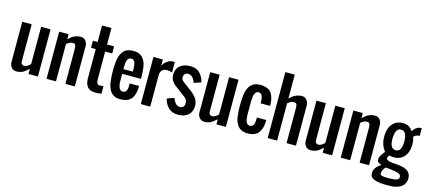

<svg xmlns="http://www.w3.org/2000/svg" viewBox="-71 -1573 5489 2459"><g transform="rotate(15 2673.5 -344.0)"><path d="M52.2 -92.3V-625H177.2V-130.4Q177.7 -110.8 189.5 -98.6Q201.2 -86.4 215.8 -86.4Q230.5 -86.4 240.2 -88.9Q250 -91.8 259.8 -97.7Q269.5 -103.5 274.4 -107.4Q280.3 -111.3 290 -119.6Q299.8 -128.4 302.2 -130.4V-625H427.2V0H302.2V-67.4Q244.1 -17.1 224.6 -8.8Q182.6 8.8 142.1 8.8Q102.1 8.8 77.1 -20.5Q52.2 -49.8 52.2 -92.3Z M829.1 -633.8Q866.7 -633.8 891.6 -604.5Q916.5 -575.2 916.5 -532.7V0H791.5V-468.8Q791.5 -502 782.2 -516.6Q773.4 -531.2 751 -531.2Q728.5 -531.2 710.4 -523.9Q692.4 -516.6 666.5 -494.6V0H541.5V-625H666.5V-557.6Q694.3 -583 711.9 -596.7Q729.5 -610.4 760.7 -622.1Q792 -633.8 829.1 -633.8Z M1192.9 8.8Q1119.1 8.8 1085.9 -28.8Q1052.7 -66.4 1051.3 -142.6V-531.2H988.8V-625H1051.3V-843.8H1176.3V-625H1270V-531.2H1176.3V-166.5Q1176.3 -128.9 1186.5 -111.3Q1196.8 -93.8 1228 -93.8Q1242.2 -93.8 1270 -98.6V2.9Q1223.1 8.8 1192.9 8.8Z M1585.4 -375Q1585.4 -451.2 1577.1 -481.4Q1563.5 -531.2 1524.4 -531.2Q1463.9 -531.2 1461.4 -431.2Q1460.4 -399.4 1460.4 -388.2V-375ZM1460.4 -281.2Q1460.4 -204.1 1461.9 -185.5Q1473.1 -96.7 1522.9 -93.8Q1554.7 -93.8 1567.9 -113.8Q1581.1 -133.8 1583.5 -157.7Q1585.9 -181.6 1585.9 -218.8H1710.4Q1710.4 -106.4 1666 -48.8Q1621.1 8.8 1520.5 8.8Q1419.9 8.8 1377.4 -68.4Q1350.6 -116.7 1343.3 -180.7Q1335.4 -244.6 1335.4 -309.1Q1335 -373.5 1337.9 -409.2Q1340.8 -444.3 1347.7 -481.4Q1354.5 -518.6 1368.2 -544.4Q1381.8 -570.3 1401.4 -591.8Q1421.9 -613.3 1452.1 -623Q1482.4 -633.8 1522.9 -633.8Q1563.5 -633.8 1593.8 -623Q1624 -612.3 1644.5 -591.8Q1686 -548.3 1698.2 -481.9Q1710.4 -416 1710.4 -327.1V-312.5H1460.4Z M2052.7 -633.8Q2054.2 -633.8 2072.8 -631.8V-493.7Q2038.1 -507.3 2001 -507.3Q1963.9 -507.3 1940.4 -483.9Q1916.5 -460.4 1916.5 -421.9V0H1791.5V-625H1916.5V-541.5Q1935.5 -579.1 1971.7 -606.4Q2007.8 -633.8 2052.7 -633.8Z M2187.5 -187.5Q2220.7 -93.8 2282.2 -93.8Q2343.8 -93.8 2343.8 -163.1Q2343.8 -199.7 2312.5 -228.5L2187.5 -322.3Q2119.1 -368.7 2101.6 -419.9Q2093.8 -442.4 2093.8 -468.8Q2093.8 -548.8 2144.5 -591.3Q2195.3 -633.8 2281.2 -633.8Q2395.5 -633.8 2446.3 -532.2Q2460.9 -503.9 2468.8 -468.8L2375 -437.5Q2350.6 -503.9 2315.9 -522.5Q2300.3 -531.2 2275.9 -531.2Q2252 -531.2 2235.4 -514.6Q2218.8 -498 2218.8 -468.8Q2218.8 -439.5 2250 -416L2375 -322.3Q2444.3 -267.6 2461.4 -209.5Q2468.8 -184.6 2468.8 -156.2Q2468.8 -76.2 2418 -33.7Q2367.2 8.8 2285.2 8.8Q2204.1 8.8 2157.2 -37.1Q2110.4 -83 2093.8 -156.2Z M2544.4 -92.3V-625H2669.4V-130.4Q2669.9 -110.8 2681.6 -98.6Q2693.4 -86.4 2708 -86.4Q2722.7 -86.4 2732.4 -88.9Q2742.2 -91.8 2752 -97.7Q2761.7 -103.5 2766.6 -107.4Q2772.5 -111.3 2782.2 -119.6Q2792 -128.4 2794.4 -130.4V-625H2919.4V0H2794.4V-67.4Q2736.3 -17.1 2716.8 -8.8Q2674.8 8.8 2634.3 8.8Q2594.2 8.8 2569.3 -20.5Q2544.4 -49.8 2544.4 -92.3Z M3260.3 -124Q3269 -146.5 3270.5 -168.5Q3272 -190.4 3272 -218.8H3397Q3397 -109.4 3353 -50.3Q3309.1 8.8 3208 8.8Q3106.9 8.8 3064.5 -64.9Q3038.1 -110.4 3031.7 -160.6Q3024.9 -210.4 3023.4 -241.2Q3022 -272 3022 -312.5Q3022 -353 3023.4 -383.8Q3024.4 -414.6 3029.3 -449.7Q3034.2 -484.9 3042 -510.3Q3081.1 -633.8 3201.7 -633.8Q3314.9 -633.8 3356 -574.7Q3397 -515.6 3397 -406.2H3272Q3272 -478.5 3256.3 -507.8Q3240.7 -536.6 3212.9 -536.6Q3184.6 -536.6 3170.9 -516.6Q3157.2 -496.6 3153.3 -474.6Q3149.9 -452.1 3148.4 -438.5Q3145.5 -411.1 3146.5 -372.6Q3147 -333.5 3147 -312.5L3146 -252.9Q3146 -161.6 3158.7 -133.8Q3171.4 -106 3184.6 -99.6Q3197.3 -93.8 3210 -93.8Q3222.7 -93.8 3232.4 -97.7Q3242.2 -101.6 3249 -107.4Q3255.9 -113.3 3260.3 -124Z M3761.2 -633.8Q3798.8 -633.8 3823.7 -604.5Q3848.6 -575.2 3848.6 -532.7V0H3723.6V-468.8Q3723.1 -501 3715.3 -516.1Q3707.5 -531.2 3675.3 -531.2Q3643.1 -531.2 3598.6 -494.6V0H3473.6V-875H3598.6V-557.6Q3626.5 -583 3644 -596.7Q3661.6 -610.4 3692.9 -622.1Q3724.1 -633.8 3761.2 -633.8Z M3953.1 -92.3V-625H4078.1V-130.4Q4078.6 -110.8 4090.3 -98.6Q4102.1 -86.4 4116.7 -86.4Q4131.3 -86.4 4141.1 -88.9Q4150.9 -91.8 4160.6 -97.7Q4170.4 -103.5 4175.3 -107.4Q4181.2 -111.3 4190.9 -119.6Q4200.7 -128.4 4203.1 -130.4V-625H4328.1V0H4203.1V-67.4Q4145 -17.1 4125.5 -8.8Q4083.5 8.8 4043 8.8Q4002.9 8.8 3978 -20.5Q3953.1 -49.8 3953.1 -92.3Z M4730 -633.8Q4767.6 -633.8 4792.5 -604.5Q4817.4 -575.2 4817.4 -532.7V0H4692.4V-468.8Q4692.4 -502 4683.1 -516.6Q4674.3 -531.2 4651.9 -531.2Q4629.4 -531.2 4611.3 -523.9Q4593.3 -516.6 4567.4 -494.6V0H4442.4V-625H4567.4V-557.6Q4595.2 -583 4612.8 -596.7Q4630.4 -610.4 4661.6 -622.1Q4692.9 -633.8 4730 -633.8Z M5097.2 -546.9Q5051.3 -546.9 5035.2 -503.4Q5019 -460 5019 -406.2Q5019 -273.4 5097.2 -273.4Q5175.3 -273.4 5175.3 -410.2Q5175.3 -546.9 5097.2 -546.9ZM5237.8 48.3Q5237.8 39.6 5235.8 32.2Q5229 -4.9 5137.7 -15.6L5034.7 -27.8Q5016.1 -14.2 5002.4 11.7Q4988.8 37.1 4988.8 66.4Q4988.8 95.7 5083.5 95.7L5128.4 94.7Q5237.8 94.7 5237.8 48.3ZM4909.7 -406.2Q4909.7 -543.9 4993.7 -603.5Q5036.6 -633.8 5099.6 -633.8Q5161.6 -633.8 5199.7 -599.6Q5216.3 -585 5231.9 -560.1Q5271.5 -633.8 5347.2 -633.8V-531.2Q5300.3 -531.2 5269 -500Q5284.7 -454.1 5284.7 -397.5Q5284.7 -340.8 5265.1 -290.5Q5245.6 -240.2 5201.7 -210Q5158.7 -179.7 5097.2 -179.7Q5079.1 -179.7 5057.6 -183.1L5034.2 -187Q5033.2 -184.6 5029.3 -178.7Q5024.9 -172.9 5021 -165Q5017.1 -157.7 5017.1 -146Q5017.1 -134.3 5029.3 -125.5Q5041.5 -116.2 5063 -112.3Q5084.5 -108.4 5104 -106.4Q5123.5 -104.5 5148.4 -103.5Q5172.9 -102.5 5191.4 -99.6Q5210.4 -96.7 5231.9 -91.8Q5286.6 -79.1 5316.9 -50.3Q5347.2 -22 5347.2 31.2Q5347.2 128.9 5254.9 166Q5202.6 187.5 5121.6 187Q5040.5 187 5015.6 183.1Q4990.7 178.7 4968.8 174.8Q4934.1 168.5 4906.2 148.9Q4878.4 129.4 4878.4 87.9Q4878.4 46.4 4904.8 11.7Q4931.2 -22.9 4972.2 -43.5Q4946.8 -50.8 4928.2 -64.5Q4909.7 -78.1 4909.7 -101.1Q4909.7 -124 4919.4 -142.1Q4929.2 -159.2 4932.1 -165Q4935.1 -170.9 4942.9 -180.7Q4949.7 -190.4 4952.6 -194.3Q4955.6 -198.2 4963.4 -208Q4971.2 -217.8 4972.2 -218.8Q4909.7 -293 4909.7 -406.2Z"/></g></svg>

Font: Oswald
Style: Book
Weight: 400
Designer: vernon adams
Foundry: vernon adams
Version: Version 1.000